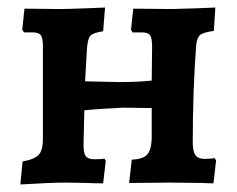

<svg xmlns="http://www.w3.org/2000/svg" viewBox="-20 -485 630 510"><path d="M40 -56Q72 -62 83 -74Q94 -86 94 -116V-362Q94 -384 88.5 -391.5Q83 -399 67 -399H44L39 -406L45 -462L138 -461Q160 -461 210 -463L259 -465L254 -402Q227 -398 220 -390Q213 -382 211 -356L206 -269L297 -267Q346 -267 383 -271L384 -362Q384 -384 378.5 -391.5Q373 -399 356 -399H332L328 -406L334 -462L436 -461L503 -463L552 -465L548 -403Q520 -399 511.5 -392Q503 -385 501 -364Q492 -244 492 -108Q492 -83 499 -73Q506 -63 523 -63Q536 -63 542 -64Q548 -65 550 -65L554 -59L547 2Q532 2 519 1L432 0L323 1L330 -61Q360 -62 371.5 -75Q383 -88 383 -124V-198L307 -199Q285 -198 253.5 -196Q222 -194 204 -192L202 -106Q201 -81 207 -71.5Q213 -62 230 -62Q255 -62 257 -64L261 -58L254 2Q229 2 211 1L156 0Q114 0 34 5Z"/></svg>

Font: Alegreya
Style: Bold
Weight: 700
Designer: Juan Pablo del Peral
Foundry: Huerta Tipografica
Version: Version 2.008; ttfautohint (v1.8)